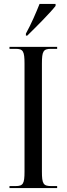

<svg xmlns="http://www.w3.org/2000/svg" viewBox="-20 -951 337 971"><path d="M111 -781V-771H118C162 -814 234 -886 261 -921V-931H180C162 -886 139 -832 111 -781ZM28 0H269V-10H238C199 -10 192 -22 192 -83V-629C192 -692 199 -704 238 -704H269V-714H28V-704H59C97 -704 104 -692 104 -629V-83C104 -22 97 -10 59 -10H28Z"/></svg>

Font: Noto Serif Display ExtraCondensed
Style: Regular
Weight: 400
Width: 2
Designer: Monotype Design Team
Foundry: Monotype Imaging Inc.
Version: Version 2.009